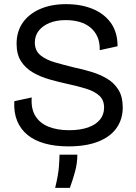

<svg xmlns="http://www.w3.org/2000/svg" viewBox="-20 -693 657 926"><path d="M310 13Q246 13 196 -1Q146 -15 112.5 -42.5Q79 -70 62.5 -110.5Q46 -151 49 -205L133 -223Q129 -168 151 -133Q173 -98 215 -81.5Q257 -65 313 -65Q367 -65 405 -78.5Q443 -92 462.5 -116.5Q482 -141 482 -174Q482 -211 458.5 -232Q435 -253 396 -265Q357 -277 311 -287Q265 -297 220.5 -309.5Q176 -322 139.5 -343Q103 -364 81.5 -397.5Q60 -431 60 -482Q60 -540 89 -582.5Q118 -625 172 -649Q226 -673 299 -673Q371 -673 427 -650Q483 -627 515 -582Q547 -537 547 -470L461 -451Q462 -487 450.5 -514Q439 -541 417 -559.5Q395 -578 364.5 -587Q334 -596 297 -596Q252 -596 219 -582.5Q186 -569 167 -545Q148 -521 148 -488Q148 -449 174.5 -427Q201 -405 244 -392.5Q287 -380 336 -368Q379 -359 420.5 -346.5Q462 -334 496.5 -313.5Q531 -293 551.5 -259.5Q572 -226 572 -175Q572 -118 542 -75.5Q512 -33 453.5 -10Q395 13 310 13ZM246 213Q261 152 264 112.5Q267 73 267 53H353Q353 94 342 134.5Q331 175 317 213Z"/></svg>

Font: Bricolage Grotesque 36pt
Style: Regular
Weight: 400
Designer: Mathieu Triay
Foundry: Atelier Triay
Version: Version 1.001;gftools[0.9.33.dev8+g029e19f]